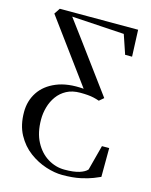

<svg xmlns="http://www.w3.org/2000/svg" viewBox="-109 -573 674 856"><g transform="rotate(15 228.0 -145.5)"><path d="M261 210.5Q226.5 210.5 185.8 197.5Q145 184.5 108.2 157.2Q71.5 130 48 86.8Q24.5 43.5 24.5 -17Q24.5 -68.5 51 -108.8Q77.5 -149 129 -170.2Q180.5 -191.5 254.5 -185.5L41.5 -475.5L59.5 -502.5H421L426 -379.5H394L364 -468L122 -483L184.5 -399L354 -169L333.5 -151.5Q320.5 -156 307.5 -159Q294.5 -162 279.5 -163.2Q264.5 -164.5 245 -164.5Q208.5 -164.5 182.2 -150.5Q156 -136.5 139.2 -113.2Q122.5 -90 114.5 -61.8Q106.5 -33.5 106.5 -5Q106.5 56 129 98.5Q151.5 141 187.8 163Q224 185 264.5 185Q307.5 185 332.8 177Q358 169 369 156.5L399.5 40.5H433L432.5 173.5Q422.5 178 400.8 186.8Q379 195.5 344.5 203Q310 210.5 261 210.5Z"/></g></svg>

Font: Merriweather 144pt Light
Style: Regular
Weight: 300
Version: Version 2.100